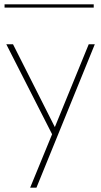

<svg xmlns="http://www.w3.org/2000/svg" viewBox="-20 -676 466 885"><path d="M119 189 234 -91V-30L9 -472H40L240 -76H227L389 -472H417L148 189ZM1 -641V-656H412V-641Z"/></svg>

Font: Panamera Thin
Style: Regular
Weight: 100
Designer: Bastien Sozeau
Foundry: NBR — Bastien Sozeau
Version: Version 3.003;gftools[0.9.33]